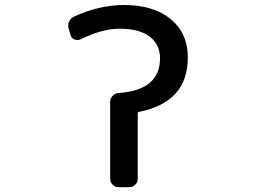

<svg xmlns="http://www.w3.org/2000/svg" viewBox="-20 -784 1040 782"><path d="M544.9 -328.1Q541 -327.1 541 -322.3V-56.6Q541 -42 530.8 -31.7Q520.5 -21.5 505.9 -21.5H462.9Q449.2 -21.5 439 -31.7Q428.7 -42 428.7 -56.6V-369.1Q428.7 -383.8 439 -394Q449.2 -404.3 463.9 -405.3Q631.8 -417 631.8 -546.9Q631.8 -602.5 589.8 -634.8Q547.9 -667 466.8 -667Q395.5 -667 308.6 -624Q296.9 -618.2 284.2 -623Q271.5 -627.9 267.6 -640.6L259.8 -667Q257.8 -673.8 257.8 -679.7Q257.8 -687.5 260.7 -695.3Q266.6 -709 280.3 -715.8Q380.9 -762.7 483.4 -763.7Q605.5 -763.7 675.3 -706.1Q745.1 -648.4 745.1 -549.8Q745.1 -367.2 544.9 -328.1Z"/></svg>

Font: Gen Jyuu Gothic L Monospace Medium
Style: Regular
Weight: 500
Designer: [Source Han Sans]
Ryoko NISHIZUKA  (kana & ideographs); Paul D. Hunt (Latin, Greek & Cyrillic); Wenlong ZHANG  (bopomofo
Version: Version 1.002.20150607